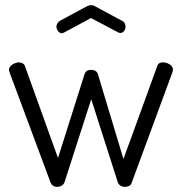

<svg xmlns="http://www.w3.org/2000/svg" viewBox="-20 -717 706 745"><path d="M202 8Q192 8 185.5 3.5Q179 -1 175 -12L19 -431Q18 -434 16.5 -438.5Q15 -443 15 -446Q15 -454 21 -460.5Q27 -467 36 -471Q45 -475 54 -475Q61 -475 68 -471Q75 -467 77 -460L205 -104L308 -429Q311 -438 317.5 -442Q324 -446 334 -446Q343 -446 350 -442Q357 -438 360 -429L459 -100L590 -460Q594 -475 612 -475Q621 -475 630 -471.5Q639 -468 645 -461.5Q651 -455 651 -446Q651 -443 649.5 -438Q648 -433 647 -431L491 -8Q488 1 480.5 4.5Q473 8 465 8Q455 8 448.5 4Q442 0 438 -7L334 -332L231 -12Q228 -2 220 3Q212 8 202 8ZM220 -588Q212 -588 205.5 -596Q199 -604 199 -614Q199 -620 202.5 -626Q206 -632 212 -636L316 -692Q325 -697 333 -697Q342 -697 350 -692L454 -636Q461 -633 464 -626.5Q467 -620 467 -613Q467 -603 461 -596Q455 -589 447 -589Q445 -589 442 -590Q439 -591 437 -592L333 -647L229 -591Q227 -590 224.5 -589Q222 -588 220 -588Z"/></svg>

Font: Dosis ExtraLight
Style: Regular
Weight: 400
Version: Version 3.001; ttfautohint (v1.8.2)